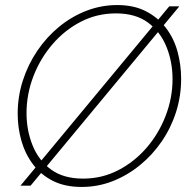

<svg xmlns="http://www.w3.org/2000/svg" viewBox="-20 -735 765 760"><path d="M303 5Q237 5 189.5 -19Q142 -43 111 -84Q80 -125 65 -177Q50 -229 50 -285Q50 -353 70.5 -416.5Q91 -480 128 -534.5Q165 -589 214.5 -629.5Q264 -670 322.5 -692.5Q381 -715 444 -715Q510 -715 557.5 -690.5Q605 -666 636.5 -625Q668 -584 682.5 -531.5Q697 -479 697 -423Q697 -355 677 -292Q657 -229 620 -175Q583 -121 533 -80.5Q483 -40 425 -17.5Q367 5 303 5ZM309 -28Q384 -28 448.5 -61.5Q513 -95 561 -151Q609 -207 636 -277.5Q663 -348 663 -422Q663 -490 639 -549.5Q615 -609 566 -645.5Q517 -682 439 -682Q364 -682 300 -649Q236 -616 187.5 -559.5Q139 -503 112 -432.5Q85 -362 85 -287Q85 -219 109 -159.5Q133 -100 182 -64Q231 -28 309 -28ZM690 -710 101 0H61L650 -710Z"/></svg>

Font: Raleway Thin ExtraLight
Style: Italic
Weight: 250
Italic angle: -12°
Version: Version 4.026